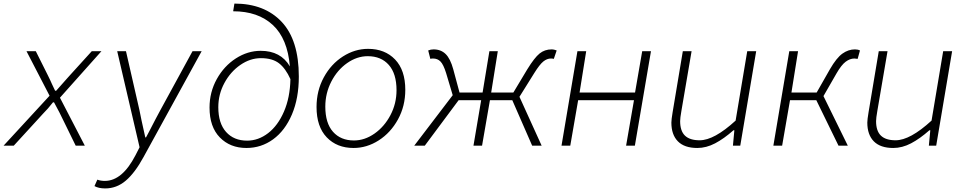

<svg xmlns="http://www.w3.org/2000/svg" viewBox="-35 -814 5388 1073"><path d="M242 -279 113 -528H165L231 -396Q248 -362 255 -345L273 -307H279Q294 -325 341 -377L359 -397L478 -528H532L300 -268L439 0H388L319 -141Q301 -180 267 -242H261Q233 -206 204 -177L173 -143L42 0H-15Z M493 226 509 190Q527 197 551 197Q648 197 722 54L745 9L620 -528H669L744 -200L756 -141L777 -46H781L798 -78Q840 -160 862 -200L1041 -528H1092L767 64Q719 152 668 195.5Q617 239 553 239Q516 239 493 226Z M1136 -213Q1136 -299 1176.5 -372Q1217 -445 1283 -487.5Q1349 -530 1422 -530Q1534 -530 1585 -443Q1572 -598 1489.5 -674.5Q1407 -751 1268 -751L1275 -794Q1443 -794 1539 -692Q1635 -590 1635 -386Q1635 -265 1596.5 -174.5Q1558 -84 1491.5 -35.5Q1425 13 1342 13Q1251 13 1193.5 -46Q1136 -105 1136 -213ZM1346 -28Q1409 -28 1463.5 -70Q1518 -112 1552 -190.5Q1586 -269 1588 -372Q1561 -432 1524 -460.5Q1487 -489 1423 -489Q1363 -489 1308 -451Q1253 -413 1219 -350Q1185 -287 1185 -215Q1185 -125 1228.5 -76.5Q1272 -28 1346 -28Z M1734 -216Q1734 -307 1774.5 -381.5Q1815 -456 1881.5 -498.5Q1948 -541 2022 -541Q2116 -541 2173 -481.5Q2230 -422 2230 -312Q2230 -221 2189 -146.5Q2148 -72 2081.5 -29.5Q2015 13 1941 13Q1848 13 1791 -46.5Q1734 -106 1734 -216ZM2181 -310Q2181 -402 2138 -451Q2095 -500 2020 -500Q1960 -500 1905 -461.5Q1850 -423 1816.5 -358Q1783 -293 1783 -218Q1783 -126 1826 -77.5Q1869 -29 1943 -29Q2003 -29 2058 -67.5Q2113 -106 2147 -170.5Q2181 -235 2181 -310Z M2495 -282 2458 -406Q2443 -454 2426.5 -470.5Q2410 -487 2385 -487Q2375 -487 2370 -485L2358 -532Q2372 -538 2388 -538Q2429 -538 2455.5 -512Q2482 -486 2498 -427L2533 -297H2662L2700 -528H2747L2710 -297H2834L2912 -427Q2952 -492 2980.5 -515Q3009 -538 3048 -538Q3055 -538 3063.5 -536Q3072 -534 3076 -532L3060 -485Q3053 -487 3044 -487Q3022 -487 3001.5 -470.5Q2981 -454 2951 -406L2868 -273L2992 0H2939L2828 -254H2703L2659 0H2611L2654 -254H2528L2339 0H2280Z M3192 -528H3241L3204 -297H3514L3554 -528H3603L3513 0H3464L3508 -254H3196L3152 0H3103Z M3717 -129Q3717 -145 3724 -187L3781 -528H3830L3773 -194Q3766 -154 3766 -137Q3766 -82 3793 -56Q3820 -30 3875 -30Q3956 -30 4076 -140L4141 -528H4191L4102 0H4061L4069 -86H4064Q4011 -39 3961.5 -13Q3912 13 3862 13Q3790 13 3753.5 -24Q3717 -61 3717 -129Z M4376 -528H4425L4388 -297H4529L4603 -427Q4640 -491 4673 -514.5Q4706 -538 4743 -538Q4759 -538 4771 -532L4758 -485Q4749 -486 4740 -487Q4715 -487 4691 -469Q4667 -451 4640 -404L4567 -277L4703 0H4651L4527 -254H4380L4336 0H4287Z M4812 -129Q4812 -145 4819 -187L4876 -528H4925L4868 -194Q4861 -154 4861 -137Q4861 -82 4888 -56Q4915 -30 4970 -30Q5051 -30 5171 -140L5236 -528H5286L5197 0H5156L5164 -86H5159Q5106 -39 5056.5 -13Q5007 13 4957 13Q4885 13 4848.5 -24Q4812 -61 4812 -129Z"/></svg>

Font: Nebula Sans Light
Style: Regular
Weight: 300
Italic angle: -9°
Designer: Paul D. Hunt for Adobe (as Source Sans)
Foundry: Nebula Entertainment & Broadcasting LLC
Version: Version 1.010